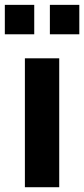

<svg xmlns="http://www.w3.org/2000/svg" viewBox="-27 -783 352 803"><path d="M77.1 0V-539.1H220.7V0ZM-6.8 -639.6V-762.7H116.2V-639.6ZM181.6 -639.6V-762.7H304.7V-639.6Z"/></svg>

Font: Min Sans Bold
Style: Regular
Weight: 700
Designer: Jinseong-Kim, NotoSansCJK, Nunito
Foundry: Jinseong-Kim
Version: Version 1.400;Glyphs 3.1.2 (3151)